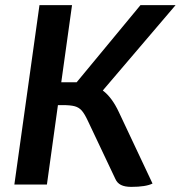

<svg xmlns="http://www.w3.org/2000/svg" viewBox="-20 -720 705 749"><path d="M444 -282 575 -4Q549 9 492 9Q467 9 452 1.5Q437 -6 430 -22L323 -248Q310 -276 299 -288.5Q288 -301 271.5 -305.5Q255 -310 224 -310H206L163 0H36L134 -700H261L219 -399H270H279L528 -700H665L381 -367Q417 -340 444 -282Z"/></svg>

Font: Krub SemiBold
Style: Italic
Weight: 600
Italic angle: -8°
Designer: Ekaluck Peanpanawate
Foundry: Cadson Demak Co.,Ltd.
Version: Version 1.000; ttfautohint (v1.6)